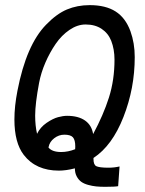

<svg xmlns="http://www.w3.org/2000/svg" viewBox="-20 -657 558 741"><path d="M385.3 64Q366.2 64 351.3 62.5Q336.4 61 320.3 56.6Q304.2 52.2 293.7 44.7Q283.2 37.1 276.1 23.9Q269 10.7 269 -7.3Q234.9 1.5 207.5 1.5Q118.7 1.5 71.8 -59.1Q35.6 -106 35.6 -195.8Q35.6 -247.1 47.4 -307.1Q81.5 -483.4 157.7 -561.5Q198.2 -603.5 238.3 -620.4Q278.3 -637.2 326.2 -637.2Q387.7 -637.2 426 -612.8Q464.4 -588.4 483.4 -536.6Q500 -490.7 500 -436.5Q500 -316.4 456.5 -205.6Q413.1 -94.7 340.8 -47.4V-43Q340.8 -21 351.8 -15.6Q362.8 -10.3 394 -9.8H399.4Q420.9 -9.8 441.4 -14.6L436 61.5Q424.8 64 385.3 64ZM238.8 -210Q282.2 -210 308.1 -191.9Q334 -173.8 339.4 -139.6Q378.9 -212.9 400.4 -280.5Q421.9 -348.1 421.9 -426.8Q421.9 -466.8 409.2 -499.5Q397.5 -528.8 372.1 -545.7Q346.7 -562.5 310.5 -562.5Q278.8 -562.5 248.3 -541.7Q217.8 -521 194.8 -487.5Q171.9 -454.1 155 -415Q138.2 -376 130.9 -337.4Q115.7 -256.8 115.7 -210.9Q115.7 -171.9 123 -140.6Q135.3 -166 159.9 -182.9Q184.6 -199.7 204.1 -204.8Q223.6 -210 238.8 -210ZM270 -81.1Q270 -83 270.3 -86.7Q270.5 -90.3 270.5 -91.8Q270.5 -116.7 261.5 -127Q252.4 -137.2 228.5 -137.2Q207 -137.2 189.2 -123.5Q171.4 -109.9 167.5 -89.4Q167.5 -88.9 167 -87.9Q180.7 -70.3 216.3 -70.3Q242.2 -70.3 270 -81.1Z"/></svg>

Font: Fantasque Sans Mono
Style: Italic
Weight: 400
Italic angle: -11°
Monospace: yes
Designer: Jany Belluz
Version: Version 1.8.0 ; ttfautohint (v1.8.2)